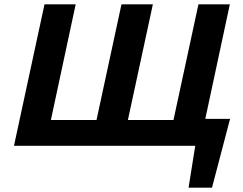

<svg xmlns="http://www.w3.org/2000/svg" viewBox="-20 -678 1129 893"><path d="M886 0 913 -125H1051L960 0ZM857 195 908 -125H1050L966 195ZM45 0 187 -658H332L191 0ZM403 0 545 -658H691L549 0ZM761 0 903 -658H1049L908 0ZM93 0 119 -120H885L859 0Z"/></svg>

Font: Ysabeau ExtraBold
Style: Italic
Weight: 800
Italic angle: -12°
Designer: Christian Thalmann (Catharsis Fonts)
Version: Version 2.002